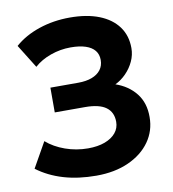

<svg xmlns="http://www.w3.org/2000/svg" viewBox="-82 -787 788 874"><g transform="rotate(-10 312.0 -350.0)"><path d="M294 15Q210.5 15 142.2 -5.2Q74 -25.5 21.5 -65L87 -181Q122.5 -150 173 -132Q223.5 -114 278 -114Q323 -114 355.8 -126.2Q388.5 -138.5 406.5 -160.2Q424.5 -182 424.5 -211Q424.5 -255.5 393.2 -278.5Q362 -301.5 296.5 -301.5H156.5V-416H285Q322 -416 348.5 -426Q375 -436 389.5 -455Q404 -474 404 -500.5Q404 -526.5 389.8 -544.2Q375.5 -562 347.5 -571.2Q319.5 -580.5 278.5 -580.5Q231 -580.5 186 -564.5Q141 -548.5 110 -520.5L42.5 -629Q89 -670 155.8 -692.5Q222.5 -715 298.5 -715Q377 -715 433.5 -692.8Q490 -670.5 520.5 -629Q551 -587.5 551 -529.5Q551 -498 537.5 -468.8Q524 -439.5 501 -416Q478 -392.5 450.5 -379.5Q509 -359.5 543.8 -315.5Q578.5 -271.5 578 -206Q578 -142.5 542.5 -92.5Q507 -42.5 443 -13.8Q379 15 294 15Z"/></g></svg>

Font: Geologica Cursive SemiBold
Style: Regular
Weight: 600
Designer: Sindre Bremnes, Frode Helland
Foundry: Monokrom Skriftforlag AS
Version: Version 1.010;gftools[0.9.28]